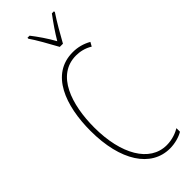

<svg xmlns="http://www.w3.org/2000/svg" viewBox="-307 -984 1029 1029"><g transform="rotate(-45 207.5 -470.0)"><path d="M256 -793H280C306 -840 340 -900 369 -943V-950H353C319 -904 294 -868 268 -824C244 -868 210 -917 184 -950H168V-943C190 -912 229 -843 256 -793ZM285 -699C312 -699 346 -693 378 -673L391 -696C357 -715 323 -724 285 -724C117 -724 54 -548 54 -358C54 -131 147 10 289 10C327 10 365 -1 390 -16V-43C370 -31 334 -15 289 -15C161 -15 81 -154 81 -357C81 -529 136 -699 285 -699Z"/></g></svg>

Font: Noto Sans Devanagari UI ExtraCondensed Thin
Style: Regular
Weight: 100
Width: 2
Designer: Jelle Bosma - Monotype Design Team
Foundry: Monotype Imaging Inc.
Version: Version 2.004